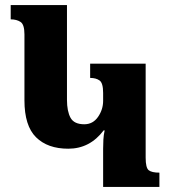

<svg xmlns="http://www.w3.org/2000/svg" viewBox="-20 -734 672 754"><path d="M385 0V-150Q385 -168 386 -186Q387 -204 391 -222H387Q333 -150 248 -150Q167 -150 121.5 -195Q76 -240 76 -340V-599Q76 -638 60.5 -648Q45 -658 22 -658V-714H243V-342Q243 -297 257 -271.5Q271 -246 311 -246Q345 -246 365 -275Q385 -304 385 -338V-369Q385 -408 371 -418Q357 -428 334 -428V-484H552V-115Q552 -75 564 -65.5Q576 -56 606 -56V0Z"/></svg>

Font: Noto Serif Armenian ExtraCondensed Black
Style: Regular
Weight: 900
Width: 2
Designer: Monotype Design Team
Foundry: Monotype Imaging Inc.
Version: Version 2.008; ttfautohint (v1.8.4.7-5d5b)